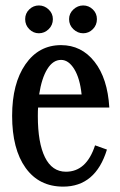

<svg xmlns="http://www.w3.org/2000/svg" viewBox="-20 -673 443 711"><path d="M73.2 -602.1Q73.2 -623.5 88.4 -638.2Q103.5 -652.8 124 -652.8Q144.5 -652.8 160.2 -637.9Q175.8 -623 175.8 -602.1Q175.8 -580.1 160.2 -564.9Q144.5 -549.8 124 -549.8Q103.5 -549.8 88.4 -564.9Q73.2 -580.1 73.2 -602.1ZM235.8 -602.1Q235.8 -623 251.7 -637.9Q267.6 -652.8 288.1 -652.8Q308.6 -652.8 323.7 -638.2Q338.9 -623.5 338.9 -602.1Q338.9 -580.1 323.7 -564.9Q308.6 -549.8 288.1 -549.8Q267.6 -549.8 251.7 -564.9Q235.8 -580.1 235.8 -602.1ZM224.1 -37.1Q300.3 -37.1 332 -134.8L376 -119.1Q334 18.1 213.9 18.1Q124.5 18.1 74.7 -51.5Q24.9 -121.1 24.9 -244.1Q24.9 -363.8 74.2 -434.8Q123.5 -505.9 206.1 -505.9Q281.7 -505.9 330.1 -444.3Q378.4 -382.8 384.8 -274.9H121.1Q120.1 -265.1 120.1 -243.2Q120.1 -144 146.5 -90.6Q172.9 -37.1 224.1 -37.1ZM206.1 -451.2Q176.3 -451.2 155.3 -417.5Q134.3 -383.8 125 -323.2H282.2Q275.9 -383.3 254.9 -417.2Q233.9 -451.2 206.1 -451.2Z"/></svg>

Font: Margherita Semibold
Style: Regular
Weight: 600
Designer: James Puckett
Foundry: Dunwich Type Founders
Version: Version 1.008;hotconv 1.0.109;makeotfexe 2.5.65596